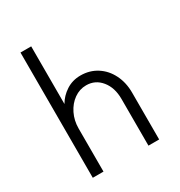

<svg xmlns="http://www.w3.org/2000/svg" viewBox="-167 -817 872 932"><g transform="rotate(-30 269.0 -351.0)"><path d="M279 -405Q242 -405 211 -383Q180 -361 161.5 -323.5Q143 -286 143 -241V0H83V-702H143V-379Q163 -414 198.5 -437Q234 -460 279 -460Q330 -460 370 -434.5Q410 -409 432.5 -364Q455 -319 455 -263V0H395V-262Q395 -325 362.5 -365Q330 -405 279 -405Z"/></g></svg>

Font: SUITE Light
Style: Regular
Weight: 300
Designer: Sun
Foundry: Sun
Version: Version 2.040